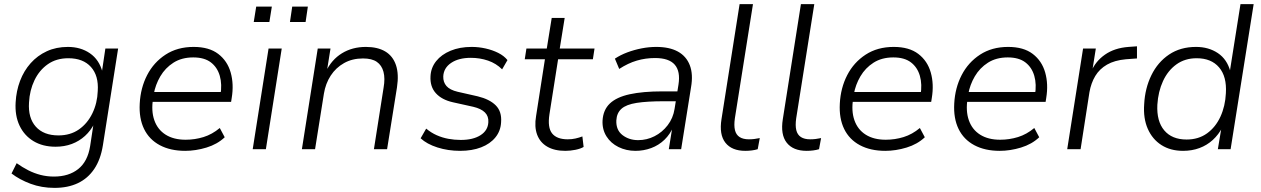

<svg xmlns="http://www.w3.org/2000/svg" viewBox="-20 -725 6127 933"><path d="M245 188Q182 188 128.5 168Q75 148 36 118L61 68Q89 88 117.5 102.5Q146 117 177 125Q208 133 242 133Q314 133 360 96.5Q406 60 418 -15L435 -127L439 -126Q421 -90 393 -64.5Q365 -39 329 -25.5Q293 -12 250 -12Q188 -12 143 -39Q98 -66 75 -114.5Q52 -163 56 -228Q59 -283 77.5 -332Q96 -381 129 -418Q162 -455 207.5 -476Q253 -497 310 -497Q372 -497 417 -466Q462 -435 478 -375H475L492 -489H554L480 -19Q469 50 438 96Q407 142 358.5 165Q310 188 245 188ZM264 -67Q322 -67 363.5 -96Q405 -125 429 -174.5Q453 -224 455 -283Q460 -357 422 -399.5Q384 -442 312 -442Q254 -442 212.5 -413Q171 -384 147.5 -335Q124 -286 121 -227Q116 -152 154 -109.5Q192 -67 264 -67Z M880 8Q808 8 756.5 -19.5Q705 -47 680 -98.5Q655 -150 659 -222Q663 -298 695 -360Q727 -422 784.5 -459.5Q842 -497 921 -497Q996 -497 1040.5 -463Q1085 -429 1101 -372.5Q1117 -316 1106 -249L1103 -230H704L712 -278H1073L1051 -262Q1060 -315 1048 -356.5Q1036 -398 1004.5 -422Q973 -446 919 -446Q863 -446 823 -420.5Q783 -395 759 -354Q735 -313 727 -267L724 -247Q714 -186 730 -140.5Q746 -95 785 -70.5Q824 -46 882 -46Q927 -46 969 -59Q1011 -72 1048 -103L1072 -58Q1036 -24 983.5 -8Q931 8 880 8Z M1208 0 1285 -489H1349L1272 0ZM1389 -618 1400 -693H1476L1465 -618ZM1213 -618 1225 -693H1301L1289 -618Z M1447 0 1524 -489H1586L1568 -376H1563Q1591 -435 1641.5 -466Q1692 -497 1758 -497Q1815 -497 1852 -475Q1889 -453 1904 -409Q1919 -365 1909 -300L1861 0H1797L1844 -299Q1852 -344 1843.5 -376Q1835 -408 1811 -424.5Q1787 -441 1744 -441Q1692 -441 1652 -418.5Q1612 -396 1587 -357.5Q1562 -319 1554 -270L1511 0Z M2216 8Q2157 8 2105.5 -8.5Q2054 -25 2024 -53L2051 -100Q2075 -80 2102 -68Q2129 -56 2158.5 -50.5Q2188 -45 2219 -45Q2279 -45 2315 -68Q2351 -91 2353 -131Q2355 -160 2336.5 -178.5Q2318 -197 2280 -206L2181 -228Q2127 -240 2098 -272Q2069 -304 2072 -355Q2074 -396 2099.5 -428Q2125 -460 2169.5 -478.5Q2214 -497 2272 -497Q2306 -497 2339.5 -489.5Q2373 -482 2401 -468Q2429 -454 2446 -433L2420 -388Q2391 -417 2351.5 -430.5Q2312 -444 2268 -444Q2209 -444 2172.5 -419.5Q2136 -395 2134 -354Q2133 -326 2149.5 -307Q2166 -288 2204 -279L2301 -257Q2359 -243 2389 -213Q2419 -183 2415 -131Q2413 -89 2387.5 -57.5Q2362 -26 2318 -9Q2274 8 2216 8Z M2727 8Q2674 8 2639 -12.5Q2604 -33 2590 -71Q2576 -109 2585 -161L2628 -437H2530L2538 -489H2637L2661 -638H2724L2700 -489H2869L2861 -437H2692L2650 -170Q2640 -105 2663 -76.5Q2686 -48 2739 -48Q2759 -48 2776.5 -52Q2794 -56 2810 -62L2816 -11Q2801 -2 2776 3Q2751 8 2727 8Z M3068 8Q3023 8 2985.5 -10.5Q2948 -29 2927 -62.5Q2906 -96 2908 -139Q2911 -191 2943.5 -222Q2976 -253 3040 -267Q3104 -281 3200 -281H3283L3275 -233H3208Q3124 -233 3073.5 -225Q3023 -217 3000 -196.5Q2977 -176 2975 -140Q2973 -93 3005 -68.5Q3037 -44 3081 -44Q3123 -44 3160.5 -63Q3198 -82 3224.5 -116.5Q3251 -151 3258 -196L3277 -314Q3287 -378 3259 -410.5Q3231 -443 3163 -443Q3117 -443 3074.5 -430.5Q3032 -418 2989 -390L2968 -440Q2995 -458 3028.5 -470.5Q3062 -483 3098 -490Q3134 -497 3169 -497Q3233 -497 3274 -474.5Q3315 -452 3332 -408Q3349 -364 3338 -301L3290 0H3230L3248 -112H3253Q3237 -73 3209 -46Q3181 -19 3144.5 -5.5Q3108 8 3068 8Z M3602 8Q3536 8 3505 -31.5Q3474 -71 3486 -146L3574 -705H3639L3551 -150Q3546 -115 3551.5 -92.5Q3557 -70 3574 -59Q3591 -48 3619 -48Q3632 -48 3645 -49.5Q3658 -51 3672 -54L3662 0Q3649 4 3633.5 6Q3618 8 3602 8Z M3900 8Q3834 8 3803 -31.5Q3772 -71 3784 -146L3872 -705H3937L3849 -150Q3844 -115 3849.5 -92.5Q3855 -70 3872 -59Q3889 -48 3917 -48Q3930 -48 3943 -49.5Q3956 -51 3970 -54L3960 0Q3947 4 3931.5 6Q3916 8 3900 8Z M4282 8Q4210 8 4158.5 -19.5Q4107 -47 4082 -98.5Q4057 -150 4061 -222Q4065 -298 4097 -360Q4129 -422 4186.5 -459.5Q4244 -497 4323 -497Q4398 -497 4442.5 -463Q4487 -429 4503 -372.5Q4519 -316 4508 -249L4505 -230H4106L4114 -278H4475L4453 -262Q4462 -315 4450 -356.5Q4438 -398 4406.5 -422Q4375 -446 4321 -446Q4265 -446 4225 -420.5Q4185 -395 4161 -354Q4137 -313 4129 -267L4126 -247Q4116 -186 4132 -140.5Q4148 -95 4187 -70.5Q4226 -46 4284 -46Q4329 -46 4371 -59Q4413 -72 4450 -103L4474 -58Q4438 -24 4385.5 -8Q4333 8 4282 8Z M4838 8Q4766 8 4714.5 -19.5Q4663 -47 4638 -98.5Q4613 -150 4617 -222Q4621 -298 4653 -360Q4685 -422 4742.5 -459.5Q4800 -497 4879 -497Q4954 -497 4998.5 -463Q5043 -429 5059 -372.5Q5075 -316 5064 -249L5061 -230H4662L4670 -278H5031L5009 -262Q5018 -315 5006 -356.5Q4994 -398 4962.5 -422Q4931 -446 4877 -446Q4821 -446 4781 -420.5Q4741 -395 4717 -354Q4693 -313 4685 -267L4682 -247Q4672 -186 4688 -140.5Q4704 -95 4743 -70.5Q4782 -46 4840 -46Q4885 -46 4927 -59Q4969 -72 5006 -103L5030 -58Q4994 -24 4941.5 -8Q4889 8 4838 8Z M5166 0 5243 -489H5305L5287 -376H5282Q5303 -427 5349.5 -459.5Q5396 -492 5464 -497L5505 -500V-441L5451 -437Q5396 -432 5359.5 -411Q5323 -390 5302.5 -356Q5282 -322 5274 -277L5231 0Z M5729 8Q5668 8 5624 -20Q5580 -48 5557.5 -99Q5535 -150 5540 -219Q5544 -296 5575 -359.5Q5606 -423 5661 -460Q5716 -497 5792 -497Q5853 -497 5898 -467Q5943 -437 5959 -377H5956L6008 -705H6072L5960 0H5898L5916 -108H5921Q5902 -71 5873.5 -45Q5845 -19 5808.5 -5.5Q5772 8 5729 8ZM5746 -47Q5804 -47 5845.5 -77Q5887 -107 5910.5 -158Q5934 -209 5937 -272Q5942 -353 5904 -397.5Q5866 -442 5795 -442Q5738 -442 5696.5 -412Q5655 -382 5631.5 -331Q5608 -280 5604 -216Q5600 -136 5637.5 -91.5Q5675 -47 5746 -47Z"/></svg>

Font: Nunito Sans 10pt Light
Style: Italic
Weight: 300
Italic angle: -9°
Designer: Vernon Adams
Foundry: Vernon Adams
Version: Version 3.101;gftools[0.9.27]